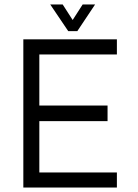

<svg xmlns="http://www.w3.org/2000/svg" viewBox="-20 -844 621 864"><path d="M85 0V-667H506V-599H157V-369H464V-299H157V-68H506V0ZM287 -704 206 -824H262L307 -754L352 -824H408L328 -704Z"/></svg>

Font: Maven Pro
Style: Regular
Weight: 400
Designer: Joe Prince
Foundry: Joe Prince
Version: Version 2.103